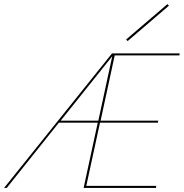

<svg xmlns="http://www.w3.org/2000/svg" viewBox="-49 -919 899 939"><path d="M512 -648 443 -329H725L723 -319H440L373 -10H715L714 0H360L429 -319H239L-16 0H-29L499 -658H830L828 -648ZM432 -329 500 -644 248 -329ZM568 -726 770 -899 777 -891 575 -718Z"/></svg>

Font: Ysabeau Hairline
Style: Italic
Weight: 100
Italic angle: -12°
Designer: Christian Thalmann (Catharsis Fonts)
Version: Version 0.003